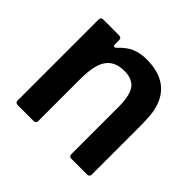

<svg xmlns="http://www.w3.org/2000/svg" viewBox="-142 -731 890 890"><g transform="rotate(45 302.5 -286.5)"><path d="M77 0Q61 0 61 -16V-545Q61 -561 77 -561H180Q196 -561 196 -545V-519Q196 -507 203 -507Q208 -507 214 -513Q244 -546 276 -559.5Q308 -573 349 -573Q479 -573 524 -479Q539 -446 543 -412Q547 -378 547 -323V-16Q547 0 531 0H429Q413 0 413 -16V-325Q413 -406 385 -437Q361 -462 314 -462Q257 -462 229 -428Q212 -408 204 -374.5Q196 -341 196 -286V-16Q196 0 180 0Z"/></g></svg>

Font: Open Sauce Two
Style: Bold
Weight: 700
Designer: Alfredo Marco Pradil
Foundry: Creative Sauce Fz LLC
Version: Version 1.477